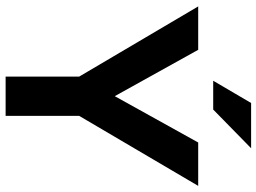

<svg xmlns="http://www.w3.org/2000/svg" viewBox="-138 -798 935 700"><g transform="rotate(90 330.0 -447.5)"><path d="M258.8 -268.1 2.9 -702.1H161.1L330.1 -397.9L499 -702.1H657.2L401.9 -268.1V0H258.8ZM355 -895H520L378.9 -756.8H273.9Z"/></g></svg>

Font: LT Superior
Style: Bold
Weight: 400
Designer: Daniel Lyons
Foundry: LyonsType
Version: Version 1.000